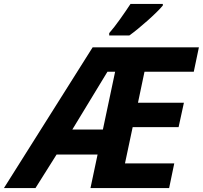

<svg xmlns="http://www.w3.org/2000/svg" viewBox="-80 -954 1029 974"><path d="M474 -786V-774H576C627 -810 717 -890 746 -926V-934H582C551 -887 507 -823 474 -786ZM-60 0H100L207 -170H415L379 0H778L804 -125H554L593 -309H826L853 -433H620L653 -590H903L929 -714H390ZM287 -297 465 -590H504L442 -297Z"/></svg>

Font: Noto Sans
Style: Bold Italic
Weight: 700
Italic angle: -12°
Designer: Monotype Design Team
Foundry: Monotype Imaging Inc.
Version: Version 2.013